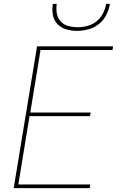

<svg xmlns="http://www.w3.org/2000/svg" viewBox="-20 -975 640 995"><path d="M51 0 172 -735H566L563 -716H190L137 -392H450L446 -373H133L75 -19H448L445 0ZM379 -815Q350 -815 323 -823Q296 -831 277.5 -850.5Q259 -870 254 -898Q249 -926 254 -955H274Q270 -930 274.5 -905.5Q279 -881 294.5 -864Q310 -847 333.5 -840.5Q357 -834 382 -834Q407 -834 432.5 -840.5Q458 -847 479.5 -864Q501 -881 513.5 -905.5Q526 -930 530 -955H550Q545 -926 531 -898Q517 -870 492.5 -850.5Q468 -831 438 -823Q408 -815 379 -815Z"/></svg>

Font: Iosevka Thin Extended
Style: Italic
Weight: 100
Width: 7
Italic angle: -9°
Monospace: yes
Designer: Belleve Invis
Foundry: Belleve Invis
Version: Version 32.5.0; ttfautohint (v1.8.4)